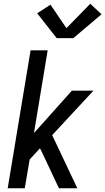

<svg xmlns="http://www.w3.org/2000/svg" viewBox="-20 -1003 561 1023"><path d="M21 0 143 -735H234L161 -294L363 -520H478L258 -283L392 0H294L203 -193L193 -213L138 -153L112 0ZM282 -800 178 -932 249 -978 334 -853 461 -983 521 -927 371 -800Z"/></svg>

Font: Iosevka SS04 Medium
Style: Italic
Weight: 500
Italic angle: -9°
Monospace: yes
Designer: Belleve Invis
Foundry: Belleve Invis
Version: Version 19.0.0; ttfautohint (v1.8.4)